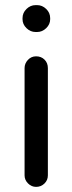

<svg xmlns="http://www.w3.org/2000/svg" viewBox="-20 -753 283 750"><path d="M119 -628Q99 -628 83.5 -643Q68 -658 68 -678V-682Q68 -703 83.5 -718Q99 -733 119 -733H125Q145 -733 160.5 -718Q176 -703 176 -682V-678Q176 -658 160.5 -643Q145 -628 125 -628ZM121 -23Q103 -23 89.5 -36.5Q76 -50 76 -68V-487Q76 -505 89 -519Q102 -533 121 -533Q141 -533 154 -520Q167 -507 167 -487V-68Q167 -49 153.5 -36Q140 -23 121 -23Z"/></svg>

Font: Huninn
Style: Regular
Weight: 400
Designer: justfont
Foundry: justfont
Version: Version 1.003